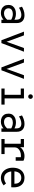

<svg xmlns="http://www.w3.org/2000/svg" viewBox="1774 -2526 764 4352"><g transform="rotate(90 2156.0 -350.0)"><path d="M274.2 12Q220.8 12 179.7 -7.2Q138.6 -26.4 115.3 -64.7Q92 -103 92 -160.2Q92 -219.2 119.9 -256.5Q147.9 -293.8 192.4 -311.5Q236.9 -329.2 287 -329.2Q324.5 -329.2 358.2 -321.8Q391.9 -314.2 426.8 -295.5V-335.2Q426.8 -382.4 411.8 -407.7Q396.8 -433 371.8 -442.5Q346.8 -452 317.5 -452Q276.5 -452 232.1 -435.2Q187.8 -418.4 155.5 -397.8L131.8 -466.2Q165.4 -486.8 216.8 -504.9Q268.1 -523 325.2 -523Q354.4 -523 385.4 -515.7Q416.5 -508.4 443.4 -489Q470.2 -469.6 486.9 -434.2Q503.5 -398.8 503.5 -342.2V0H426.8V-47.5Q398.6 -21.9 360.2 -4.9Q321.9 12 274.2 12ZM284.8 -59Q333.5 -59 369.1 -81.8Q404.6 -104.6 426.8 -131V-221.8Q403.1 -236.8 367.9 -247.9Q332.8 -259 296.8 -259Q245.2 -259 206.9 -235.1Q168.5 -211.2 168.5 -160.2Q168.5 -115.1 198.8 -87.1Q229.1 -59 284.8 -59Z M892 0 696.8 -511H781.5L909.2 -166.4Q913.4 -155.1 917.8 -142.4Q922.2 -129.8 926.5 -114.8Q930.6 -129.8 935.1 -142.4Q939.6 -155.1 943.8 -166.4L1069 -511H1152L956.8 0Z M1508 0 1312.8 -511H1397.5L1525.2 -166.4Q1529.4 -155.1 1533.8 -142.4Q1538.2 -129.8 1542.5 -114.8Q1546.6 -129.8 1551.1 -142.4Q1555.6 -155.1 1559.8 -166.4L1685 -511H1768L1572.8 0Z M2128.5 -15V-511H2209.8V-15ZM1987.5 0V-72.5H2350.8V0ZM1987.5 -438.5V-511H2173.5V-438.5ZM2168.9 -607.5Q2147.2 -607.5 2132.4 -622.5Q2117.5 -637.5 2117.5 -659.2Q2117.5 -681.8 2132.4 -697Q2147.2 -712.2 2168.9 -712.2Q2191.8 -712.2 2206.2 -697Q2220.8 -681.8 2220.8 -659.2Q2220.8 -637.5 2206.2 -622.5Q2191.8 -607.5 2168.9 -607.5Z M2738.2 12Q2684.8 12 2643.7 -7.2Q2602.6 -26.4 2579.3 -64.7Q2556 -103 2556 -160.2Q2556 -219.2 2583.9 -256.5Q2611.9 -293.8 2656.4 -311.5Q2700.9 -329.2 2751 -329.2Q2788.5 -329.2 2822.2 -321.8Q2855.9 -314.2 2890.8 -295.5V-335.2Q2890.8 -382.4 2875.8 -407.7Q2860.8 -433 2835.8 -442.5Q2810.8 -452 2781.5 -452Q2740.5 -452 2696.1 -435.2Q2651.8 -418.4 2619.5 -397.8L2595.8 -466.2Q2629.4 -486.8 2680.8 -504.9Q2732.1 -523 2789.2 -523Q2818.4 -523 2849.4 -515.7Q2880.5 -508.4 2907.4 -489Q2934.2 -469.6 2950.9 -434.2Q2967.5 -398.8 2967.5 -342.2V0H2890.8V-47.5Q2862.6 -21.9 2824.2 -4.9Q2785.9 12 2738.2 12ZM2748.8 -59Q2797.5 -59 2833.1 -81.8Q2868.6 -104.6 2890.8 -131V-221.8Q2867.1 -236.8 2831.9 -247.9Q2796.8 -259 2760.8 -259Q2709.2 -259 2670.9 -235.1Q2632.5 -211.2 2632.5 -160.2Q2632.5 -115.1 2662.8 -87.1Q2693.1 -59 2748.8 -59Z M3131 0V-72.5H3237.5V-438.5H3131V-511H3316V-396.5L3310 -410.8Q3325.9 -445.2 3358.6 -470.4Q3391.2 -495.6 3432.1 -509.3Q3473 -523 3513.5 -523Q3552.4 -523 3580 -516.1Q3607.6 -509.1 3623.8 -499V-323.5H3542.5V-474.8L3567.5 -436Q3554.8 -439.6 3540.7 -441.1Q3526.6 -442.5 3511 -442.5Q3460.4 -442.5 3417 -425.8Q3373.6 -409 3347.3 -376.5Q3321 -344 3321 -296.8V-72.5H3471.5V0Z M4014.2 12Q3940.9 12 3888.8 -24.1Q3836.6 -60.1 3809.1 -120.9Q3781.5 -181.8 3781.5 -256Q3781.5 -340.5 3810.4 -400.2Q3839.2 -460 3891.6 -491.5Q3943.9 -523 4014.2 -523Q4072 -523 4120.2 -497Q4168.5 -471 4197.5 -416.8Q4226.5 -362.5 4226.5 -277.2Q4226.5 -267.9 4226.2 -254.1Q4225.9 -240.2 4224 -223H3845.5V-294.8H4145Q4144.1 -356 4123.2 -389.8Q4102.4 -423.6 4072.3 -437.1Q4042.2 -450.5 4014.2 -450.5Q3936.6 -450.5 3899.9 -401.2Q3863.2 -352 3863.2 -269.2Q3863.2 -173.5 3903.9 -117.9Q3944.6 -62.2 4016.8 -62.2Q4047.4 -62.2 4077.5 -72.2Q4107.6 -82.1 4136.5 -104.8L4182.2 -51.2Q4150.6 -24.1 4107.3 -6.1Q4064 12 4014.2 12Z"/></g></svg>

Font: Overpass Mono Light
Style: Regular
Weight: 300
Monospace: yes
Designer: Delve Withrington, Dave Bailey
Foundry: Delve Fonts LLC
Version: Version 4.000